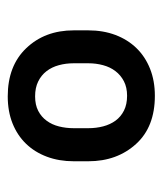

<svg xmlns="http://www.w3.org/2000/svg" viewBox="18 -780 424 501"><g transform="rotate(90 230.5 -530.0)"><path d="M59.7 -509.9V-547.9Q59.7 -586.6 71.7 -618.6Q83.8 -650.6 106 -673.5Q128.2 -696.4 159.8 -709Q191.4 -721.6 230.5 -721.6Q311.4 -721.6 355.8 -672.9Q401.3 -623.2 401.3 -547.9V-509.9Q401.3 -471.6 389.4 -439.8Q377.5 -408 355.5 -385.3Q333.5 -362.6 302.2 -350.1Q271 -337.7 231.9 -337.7Q152.3 -337.7 106.2 -386Q59.7 -434.7 59.7 -509.9ZM145.6 -547.9V-509.9Q145.6 -489.3 150.6 -471.1Q155.5 -452.8 166.2 -438.9Q176.8 -425.1 193.2 -417.1Q209.5 -409.1 231.9 -409.1Q254.3 -409.1 269.9 -417.3Q285.5 -425.4 295.6 -439.3Q305.8 -453.1 310.4 -471.4Q315 -489.7 315 -509.9V-547.9Q315 -568.5 310.2 -586.8Q305.4 -605.1 295.3 -619Q285.2 -632.8 269 -641Q252.8 -649.1 230.5 -649.1Q208.5 -649.1 192.5 -640.8Q176.5 -632.5 166 -618.6Q155.5 -604.8 150.6 -586.5Q145.6 -568.2 145.6 -547.9Z"/></g></svg>

Font: Inter P Medium
Style: Regular
Weight: 500
Designer: Rasmus Andersson
Foundry: rsms
Version: Version 3.018;git-588b23468